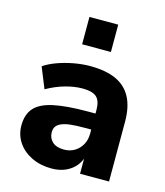

<svg xmlns="http://www.w3.org/2000/svg" viewBox="-110 -807 777 902"><g transform="rotate(15 278.5 -356.0)"><path d="M224 11Q170 11 127 -10Q84 -31 60 -67Q36 -103 36 -148Q36 -202 64 -233.5Q92 -265 155 -278.5Q218 -292 322 -292H375V-214H323Q284 -214 257.5 -211Q231 -208 214 -200.5Q197 -193 189.5 -182Q182 -171 182 -154Q182 -126 201.5 -108Q221 -90 258 -90Q287 -90 309.5 -103.5Q332 -117 345 -140.5Q358 -164 358 -194V-309Q358 -353 338 -371.5Q318 -390 270 -390Q230 -390 185.5 -377.5Q141 -365 97 -340L56 -441Q82 -459 119.5 -472.5Q157 -486 198 -493.5Q239 -501 276 -501Q353 -501 402.5 -478.5Q452 -456 477 -409.5Q502 -363 502 -290V0H361V-99H368Q362 -65 342.5 -40.5Q323 -16 293 -2.5Q263 11 224 11ZM213 -590V-723H353V-590Z"/></g></svg>

Font: Nunito Sans 12pt ExtraLight 12pt ExtraBold
Style: Regular
Weight: 800
Version: Version 3.101;gftools[0.9.27]